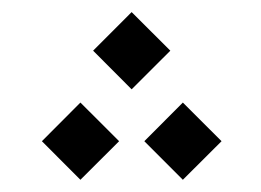

<svg xmlns="http://www.w3.org/2000/svg" viewBox="-20 -374 433 319"><path d="M134.7 -289.8 198.7 -225.6 263 -289.8 198.7 -353.9ZM219.8 -139.4 283.8 -75.3 348.1 -139.4 283.8 -203.6ZM49.6 -139.4 113.6 -75.3 177.9 -139.4 113.6 -203.6Z"/></svg>

Font: Estedad VF
Style: Regular
Weight: 100
Designer: Amin Abedi
Version: Version 7.3